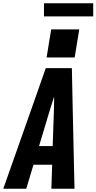

<svg xmlns="http://www.w3.org/2000/svg" viewBox="-43 -1150 588 1170"><path d="M-23 0 150 -490 236 -735H395L400 -490L411 0H270L275 -146H161L117 0ZM278 -260 286 -490Q286 -508 286.5 -526Q287 -544 287 -562Q281 -544 275.5 -526Q270 -508 264 -490L195 -260ZM241 -800 269 -971H440L412 -800ZM225 -1050V-1130H525V-1050Z"/></svg>

Font: Iosevka SS04 Heavy Oblique
Style: Regular
Weight: 900
Italic angle: -9°
Monospace: yes
Designer: Belleve Invis
Foundry: Belleve Invis
Version: Version 19.0.0; ttfautohint (v1.8.4)